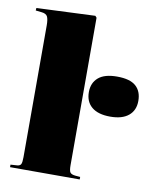

<svg xmlns="http://www.w3.org/2000/svg" viewBox="-86 -838 734 901"><g transform="rotate(10 281.5 -387.5)"><path d="M24 -3V-15L55 -17Q69 -18 73.5 -26.5Q78 -35 78 -60V-688Q78 -717 71.5 -730Q65 -743 42 -745L15 -748L16 -760L295 -772L302 -764V-61Q302 -35 308 -27Q314 -19 332 -17L356 -15V-3ZM445.4 -318.1Q387.6 -318.1 357.3 -343.3Q327 -368.5 327 -414.4Q327 -458.4 356.4 -483.7Q385.8 -508.9 445.4 -508.9Q506.9 -508.9 534.9 -484.1Q562.9 -459.4 562.9 -413.5Q562.9 -368.5 532.6 -343.3Q502.3 -318.1 445.4 -318.1Z"/></g></svg>

Font: Literata 72pt Black
Style: Regular
Weight: 900
Designer: Latin by Veronika Burian and Jose Scaglione. Greek by Irene Vlachou. Cyrillic by Vera Evstafieva.
Foundry: TypeTogether
Version: Version 3.002